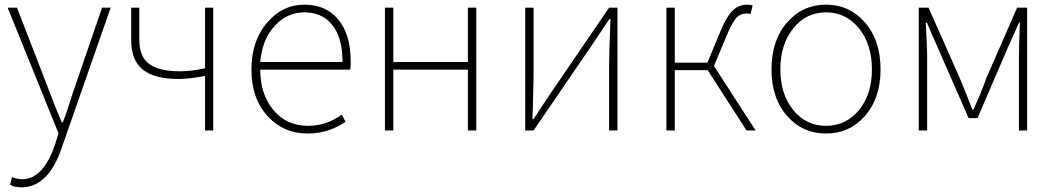

<svg xmlns="http://www.w3.org/2000/svg" viewBox="-20 -560 4532 824"><path d="M23 233 32 200Q52 209 76 209Q165 209 216 61L231 12L13 -527H53L186 -183Q217 -100 245 -35H250Q261 -64 276 -110L288 -148L294 -166L300 -183L418 -527H455L245 74Q221 146 184 190Q136 244 74 244Q43 244 23 233Z M860 -234Q789 -221 747 -221Q643 -221 593 -261Q543 -301 543 -388V-527H578V-388Q578 -316 621 -285Q662 -254 753 -254Q802 -254 860 -267V-527H895V0H860Z M1130 -60Q1059 -136 1059 -262Q1059 -386 1129 -466Q1194 -540 1286 -540Q1379 -540 1431 -477Q1485 -413 1485 -297V-280Q1484 -270 1483 -261H1097Q1097 -156 1153 -88Q1210 -20 1302 -20Q1381 -20 1447 -68L1463 -37Q1444 -25 1432 -19Q1413 -9 1396 -3Q1352 13 1300 13Q1197 13 1130 -60ZM1450 -294Q1450 -399 1405 -454Q1362 -507 1286 -507Q1213 -507 1160 -450Q1105 -391 1097 -294Z M1632 -527H1668V-294H1988V-527H2024V0H1988V-261H1668V0H1632Z M2234 -527H2270V-249Q2270 -213 2268 -154L2267 -102L2265 -49H2270Q2281 -66 2308 -107L2328 -137Q2339 -153 2346 -164L2594 -527H2630V0H2594V-277Q2594 -336 2600 -478H2595L2518 -363L2270 0H2234Z M3223 0H3184L3017 -259H2876V0H2840V-527H2876V-291H3016L3072 -426Q3099 -492 3128 -518Q3153 -540 3187 -540Q3202 -540 3210 -536L3201 -500Q3195 -502 3185 -502Q3160 -502 3144 -487Q3124 -468 3102 -415L3044 -277Z M3361 -59Q3291 -136 3291 -262Q3291 -390 3361 -467Q3426 -540 3525 -540Q3624 -540 3689 -467Q3759 -390 3759 -262Q3759 -136 3689 -59Q3624 13 3525 13Q3426 13 3361 -59ZM3666 -87Q3722 -155 3722 -262Q3722 -370 3666 -439Q3610 -507 3525 -507Q3440 -507 3385 -439Q3329 -370 3329 -262Q3329 -155 3385 -87Q3440 -20 3525 -20Q3610 -20 3666 -87Z M3923 -527H3965L4098 -227L4112 -193L4126 -159Q4143 -117 4153 -90H4158L4173 -124L4188 -159Q4204 -198 4214 -227L4345 -527H4388V0H4353V-318Q4353 -361 4357 -463H4353Q4336 -423 4306 -357L4175 -53H4137L4004 -357Q3974 -424 3958 -463H3953L3955 -424L3957 -386Q3959 -341 3959 -318V0H3923Z"/></svg>

Font: Noto Sans CJK TC Thin
Style: Regular
Weight: 250
Designer: Ryoko NISHIZUKA ???? (kana & ideographs); Paul D. Hunt (Latin, Greek & Cyrillic); Wenlong ZHANG ??? (bopomofo); Sandoll 
Foundry: Adobe Systems Incorporated
Version: Version 1.004 January 19, 2016